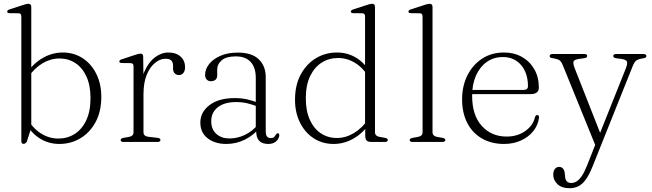

<svg xmlns="http://www.w3.org/2000/svg" viewBox="-20 -749 3440 1013"><path d="M145 -712V-75L121 0Q116.5 5 113 7.5Q109.5 10 104.5 10Q99 10 95.8 6.8Q92.5 3.5 92.5 -4V-661.5Q92.5 -670.5 89 -674.8Q85.5 -679 77 -679L31.5 -679.5Q24 -679.5 21 -681.8Q18 -684 18 -687.5Q18 -691.5 21 -694.5Q24 -697.5 32 -700L100 -722Q111 -726 117.8 -727.5Q124.5 -729 129.5 -729Q137.5 -729 141.2 -724.8Q145 -720.5 145 -712ZM127 -340 120 -362.5Q156.5 -415 206.2 -443.5Q256 -472 311.5 -472Q370 -472 416 -442Q462 -412 488.2 -359.2Q514.5 -306.5 514.5 -238.5Q514.5 -161 484.5 -105.2Q454.5 -49.5 404.2 -19.5Q354 10.5 293.5 10.5Q234.5 10.5 187 -20.5Q139.5 -51.5 113 -106.5L123 -126Q150.5 -74.5 194.2 -46.2Q238 -18 288 -18Q335.5 -18 374 -42.2Q412.5 -66.5 435 -114.2Q457.5 -162 457.5 -231Q457.5 -298.5 436.2 -345Q415 -391.5 378 -416Q341 -440.5 294 -440.5Q247 -440.5 204.2 -415Q161.5 -389.5 127 -340Z M720.5 -254.5Q720.5 -323 742 -371.8Q763.5 -420.5 797.2 -446.2Q831 -472 868 -472Q909.5 -472 933 -450.2Q956.5 -428.5 956.5 -394.5Q956.5 -375.5 947.5 -364.2Q938.5 -353 924.5 -353Q910.5 -353 901.8 -362Q893 -371 893 -387V-402Q893 -421 883.8 -430Q874.5 -439 852.5 -439Q825 -439 798.2 -417.5Q771.5 -396 754.2 -354.5Q737 -313 737 -251ZM735.5 -449 737 -326V-51.5Q737 -41.5 743.2 -35.2Q749.5 -29 761.5 -27.5L810 -22Q818 -21 822.2 -18.2Q826.5 -15.5 826.5 -10Q826.5 -5.5 822.5 -2.8Q818.5 0 810.5 0H631Q624 0 620.2 -2.8Q616.5 -5.5 616.5 -10Q616.5 -14.5 620.2 -17.2Q624 -20 631.5 -21.5L661.5 -27Q672.5 -29 678.5 -34.8Q684.5 -40.5 684.5 -51V-398.5Q684.5 -407.5 681 -411.5Q677.5 -415.5 669 -416L623.5 -416.5Q616 -416.5 612.8 -418.8Q609.5 -421 609.5 -424.5Q609.5 -428.5 612.8 -431.5Q616 -434.5 623.5 -436.5L691.5 -459Q703.5 -463 710.2 -464.5Q717 -466 721.5 -466Q728.5 -466 732 -462Q735.5 -458 735.5 -449Z M1331.5 -58.5V-67.5L1329.5 -71.5V-338Q1329.5 -393.5 1302.2 -422.5Q1275 -451.5 1224 -451.5Q1173.5 -451.5 1149.8 -431Q1126 -410.5 1126 -383V-351.5Q1126 -336 1116.8 -328.2Q1107.5 -320.5 1092.5 -320.5Q1078.5 -320.5 1070.2 -329.8Q1062 -339 1062 -353.5Q1062 -383.5 1083 -410.5Q1104 -437.5 1142.8 -454.5Q1181.5 -471.5 1234 -471.5Q1309 -471.5 1345.5 -436Q1382 -400.5 1382 -342V-56Q1382 -36.5 1389 -28.5Q1396 -20.5 1407.5 -20.5Q1421.5 -20.5 1427 -26.8Q1432.5 -33 1436 -39Q1438 -42 1440.2 -44Q1442.5 -46 1446 -46Q1449.5 -46 1451.5 -43.5Q1453.5 -41 1453.5 -36Q1453.5 -25.5 1446.8 -14.8Q1440 -4 1427.2 3.2Q1414.5 10.5 1395.5 10.5Q1364 10.5 1347.8 -6Q1331.5 -22.5 1331.5 -58.5ZM1037 -102.5Q1037 -157.5 1085.5 -194.5Q1134 -231.5 1219 -231.5Q1255.5 -231.5 1287.2 -224Q1319 -216.5 1344.5 -205.5L1341 -186Q1315 -196.5 1287 -203.5Q1259 -210.5 1226 -210.5Q1164 -210.5 1129.2 -183.2Q1094.5 -156 1094.5 -110Q1094.5 -66 1121.8 -42.2Q1149 -18.5 1190.5 -18.5Q1233.5 -18.5 1273.2 -37.8Q1313 -57 1343.5 -94.5L1353 -79Q1320.5 -36.5 1273.5 -13Q1226.5 10.5 1174 10.5Q1114.5 10.5 1075.8 -19.2Q1037 -49 1037 -102.5Z M1907 -78.5 1906 -83.5V-661.5Q1906 -670.5 1902.5 -674.8Q1899 -679 1890.5 -679L1845 -679.5Q1837.5 -679.5 1834.2 -681.8Q1831 -684 1831 -687.5Q1831 -691.5 1834.2 -694.5Q1837.5 -697.5 1845.5 -700L1913.5 -722Q1924.5 -726 1931.5 -727.5Q1938.5 -729 1943 -729Q1951 -729 1954.8 -724.8Q1958.5 -720.5 1958.5 -712V-51.5Q1958.5 -41 1964.5 -35Q1970.5 -29 1981.5 -27L2010 -22Q2018 -20.5 2022 -17.8Q2026 -15 2026 -10Q2026 -5.5 2022 -2.8Q2018 0 2010 0H1939.5Q1922 0 1914.5 -7.5Q1907 -15 1907 -35ZM1536.5 -222.5Q1536.5 -300.5 1566.8 -356.2Q1597 -412 1647 -442Q1697 -472 1758 -472Q1817 -472 1864.5 -441Q1912 -410 1938.5 -355L1928 -335.5Q1901 -386.5 1857.2 -414.8Q1813.5 -443 1763.5 -443Q1716 -443 1677.5 -418.8Q1639 -394.5 1616.2 -347.2Q1593.5 -300 1593.5 -230Q1593.5 -163.5 1614.8 -116.8Q1636 -70 1673 -45.5Q1710 -21 1757.5 -21Q1804 -21 1847 -46.8Q1890 -72.5 1924.5 -121.5L1931.5 -99.5Q1895 -46.5 1845.2 -18Q1795.5 10.5 1740 10.5Q1681 10.5 1635 -19.5Q1589 -49.5 1562.8 -102.2Q1536.5 -155 1536.5 -222.5Z M2262 -712V-51.5Q2262 -41 2268.2 -35Q2274.5 -29 2285 -27L2313.5 -22Q2321.5 -20.5 2325.5 -17.8Q2329.5 -15 2329.5 -10Q2329.5 -5.5 2325.5 -2.8Q2321.5 0 2314 0H2156Q2149 0 2145.2 -2.8Q2141.5 -5.5 2141.5 -10Q2141.5 -14.5 2145.2 -17.2Q2149 -20 2156.5 -21.5L2186.5 -27Q2197.5 -29.5 2203.5 -35Q2209.5 -40.5 2209.5 -51V-661.5Q2209.5 -670.5 2206 -674.8Q2202.5 -679 2194 -679L2148.5 -679.5Q2141 -679.5 2138 -681.8Q2135 -684 2135 -687.5Q2135 -691.5 2138 -694.5Q2141 -697.5 2149 -700L2217 -722Q2228 -726 2235 -727.5Q2242 -729 2246.5 -729Q2254.5 -729 2258.2 -724.8Q2262 -720.5 2262 -712Z M2823 -287Q2823 -270 2812 -261.2Q2801 -252.5 2779.5 -252.5H2448.5V-274.5H2742Q2765.5 -274.5 2765.5 -294.5Q2765.5 -363 2729.5 -405.5Q2693.5 -448 2633 -448Q2584.5 -448 2548 -422Q2511.5 -396 2491.2 -350Q2471 -304 2471 -244Q2471 -140.5 2522 -84.5Q2573 -28.5 2653 -28.5Q2710.5 -28.5 2751.8 -58Q2793 -87.5 2802.5 -131Q2805 -137 2807.8 -139.5Q2810.5 -142 2814.5 -142Q2820 -142 2822.2 -138.2Q2824.5 -134.5 2824 -129.5Q2819.5 -90 2794.5 -58.2Q2769.5 -26.5 2729.2 -8Q2689 10.5 2639.5 10.5Q2572.5 10.5 2522.5 -18.5Q2472.5 -47.5 2445.2 -100.5Q2418 -153.5 2418 -225Q2418 -294.5 2445.5 -350.2Q2473 -406 2522.8 -439Q2572.5 -472 2639.5 -472Q2692.5 -472 2734 -448.5Q2775.5 -425 2799.2 -383.5Q2823 -342 2823 -287Z M3149.5 -40 3125.5 28.5 2950.5 -402Q2942 -424 2932 -431Q2922 -438 2896 -442Q2886.5 -443 2883.2 -446Q2880 -449 2880 -453.5Q2880 -458.5 2884 -461.2Q2888 -464 2895 -464H3062.5Q3070 -464 3074 -461.5Q3078 -459 3078 -454Q3078 -449.5 3074.5 -446.2Q3071 -443 3062 -442L3037 -438.5Q3010.5 -435 3006.2 -425Q3002 -415 3012.5 -388ZM3077 125 3130 -9 3137 -25 3281 -386Q3292 -413.5 3287.8 -424Q3283.5 -434.5 3256.5 -438.5L3231.5 -441.5Q3222.5 -443 3219 -446Q3215.5 -449 3215.5 -454Q3215.5 -459 3219.5 -461.5Q3223.5 -464 3231 -464H3375.5Q3382 -464 3386.2 -461.2Q3390.5 -458.5 3390.5 -453.5Q3390.5 -449 3387 -446Q3383.5 -443 3374 -441.5Q3347.5 -437.5 3337 -429.5Q3326.5 -421.5 3317.5 -398.5L3106.5 129Q3088.5 174 3070 199Q3051.5 224 3030.8 234Q3010 244 2984.5 244Q2944 244 2921.5 222.8Q2899 201.5 2899 173.5Q2899 153.5 2907.5 142.5Q2916 131.5 2930 131.5Q2943.5 131.5 2951.2 141.5Q2959 151.5 2960 167.5L2961.5 181Q2962 200 2971 208.2Q2980 216.5 2993.5 216.5Q3008.5 216.5 3022.2 208Q3036 199.5 3049.5 179.8Q3063 160 3077 125Z"/></svg>

Font: Fraunces ExtraLight
Style: Regular
Weight: 250
Version: Version 1.000;[b76b70a41]